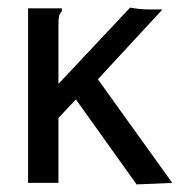

<svg xmlns="http://www.w3.org/2000/svg" viewBox="-20 -482 490 506"><path d="M180 -220 134 -171V0H54V-460H143V-452Q137 -446 135.5 -439Q134 -432 134 -415V-261L323 -462Q348 -457 377 -457H408L238 -273L434 0L340 4Z"/></svg>

Font: Inconsolata SemiCondensed Medium
Style: Regular
Weight: 500
Width: 4
Monospace: yes
Designer: Raph Levien, Cyreal, Brenton Simpson
Foundry: Raph Levien, Cyreal, Google
Version: Version 3.001; ttfautohint (v1.8.2.53-6de2)